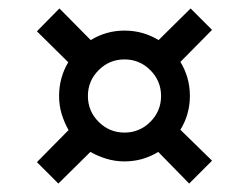

<svg xmlns="http://www.w3.org/2000/svg" viewBox="-20 -565 590 455"><path d="M118.3 -130 67.5 -180.8 142.5 -256.7Q132.5 -274.2 126.2 -294.6Q120 -315 120 -337.5Q120 -380.8 141.7 -417.5L67.5 -490.8L120.8 -545L195 -470Q231.7 -492.5 275 -492.5Q297.5 -492.5 317.9 -486.7Q338.3 -480.8 355.8 -470L431.7 -545L482.5 -494.2L407.5 -418.3Q418.3 -400.8 424.2 -380.4Q430 -360 430 -337.5Q430 -294.2 407.5 -257.5L482.5 -184.2L428.3 -130L355 -205Q318.3 -182.5 275 -182.5Q252.5 -182.5 232.1 -188.8Q211.7 -195 194.2 -205ZM275 -250.8Q310.8 -250.8 336.2 -276.2Q361.7 -301.7 361.7 -337.5Q361.7 -373.3 336.2 -398.8Q310.8 -424.2 275 -424.2Q239.2 -424.2 213.8 -398.8Q188.3 -373.3 188.3 -337.5Q188.3 -301.7 213.8 -276.2Q239.2 -250.8 275 -250.8Z"/></svg>

Font: Funnel Sans
Style: Regular
Weight: 400
Designer: NORD ID, Kristian Moeller
Foundry: Dicotype
Version: Version 1.000